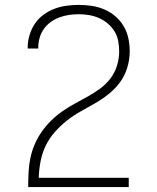

<svg xmlns="http://www.w3.org/2000/svg" viewBox="-20 -763 640 783"><path d="M95 0V-1Q95 -31 96.5 -60.5Q98 -90 104 -119Q110 -148 122 -175.5Q134 -203 151 -227Q168 -251 189.5 -272Q211 -293 235.5 -310Q260 -327 286 -341Q312 -355 338 -369.5Q364 -384 388 -401.5Q412 -419 430 -442.5Q448 -466 457 -495Q466 -524 466 -553Q466 -575 462 -596Q458 -617 447 -635Q436 -653 419.5 -667Q403 -681 383.5 -689.5Q364 -698 343 -701.5Q322 -705 301 -705Q281 -705 261 -702Q241 -699 222 -692Q203 -685 186.5 -673Q170 -661 158.5 -644.5Q147 -628 141.5 -608.5Q136 -589 136 -569Q136 -568 136 -567Q136 -566 136 -565H93Q93 -566 93 -567.5Q93 -569 93 -570Q93 -595 100.5 -620Q108 -645 122 -666Q136 -687 157 -702.5Q178 -718 201.5 -727Q225 -736 250.5 -739.5Q276 -743 301 -743Q328 -743 354.5 -739Q381 -735 405.5 -724.5Q430 -714 450.5 -696.5Q471 -679 484.5 -656Q498 -633 503.5 -606.5Q509 -580 509 -553Q509 -520 499 -487Q489 -454 469 -427Q449 -400 422.5 -379Q396 -358 367 -341.5Q338 -325 308.5 -308.5Q279 -292 252.5 -271Q226 -250 203.5 -224.5Q181 -199 166.5 -169Q152 -139 145.5 -105.5Q139 -72 138 -38H505V0Z"/></svg>

Font: Iosevka Curly XLtEx
Style: Regular
Weight: 200
Width: 7
Monospace: yes
Designer: Belleve Invis
Foundry: Belleve Invis
Version: Version 11.1.0; ttfautohint (v1.8.3)